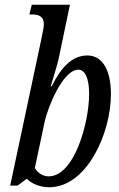

<svg xmlns="http://www.w3.org/2000/svg" viewBox="-20 -780 504 810"><path d="M188 10C345 10 448 -216 448 -383C448 -489 409 -546 349 -546C284 -546 238 -496 198 -416H194C202 -444 221 -502 228 -535L275 -760H114L104 -719H115C142 -719 165 -712 165 -678C165 -666 161 -649 154 -613L23 3H54L93 -26C111 -7 146 10 188 10ZM185 -36C160 -36 139 -51 127 -71L169 -269C181 -324 244 -486 311 -486C335 -486 356 -457 356 -384C356 -263 294 -36 185 -36Z"/></svg>

Font: Noto Serif ExtraCondensed
Style: Italic
Weight: 400
Width: 2
Italic angle: -12°
Designer: Monotype Design Team
Foundry: Monotype Imaging Inc.
Version: Version 2.014